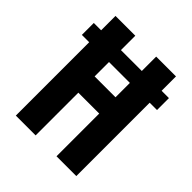

<svg xmlns="http://www.w3.org/2000/svg" viewBox="-200 -868 1001 1001"><g transform="rotate(45 300.0 -367.5)"><path d="M77 0V-541H23V-629H77V-735H223V-629H377V-735H523V-629H577V-541H523V0H377V-315H223V0ZM223 -435H377V-541H223Z"/></g></svg>

Font: Iosevka Heavy Extended
Style: Regular
Weight: 900
Width: 7
Monospace: yes
Designer: Belleve Invis
Foundry: Belleve Invis
Version: Version 32.5.0; ttfautohint (v1.8.4)